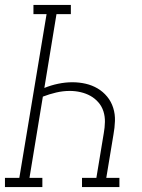

<svg xmlns="http://www.w3.org/2000/svg" viewBox="-54 -755 574 775"><path d="M-34 0V-37H24L134 -698H81V-735H232V-698H174L125 -400Q152 -411 181 -417Q210 -423 238 -423Q266 -423 292 -417Q318 -411 340 -398Q362 -385 378.5 -365Q395 -345 403 -319.5Q411 -294 410 -266.5Q409 -239 404 -212L375 -37H428V0H277V-37H335L365 -218Q369 -240 369.5 -262.5Q370 -285 363.5 -305.5Q357 -326 343 -342Q329 -358 311 -368Q293 -378 271.5 -383Q250 -388 228 -388Q200 -388 172.5 -381.5Q145 -375 119 -365L65 -37H117V0Z"/></svg>

Font: Iosevka Slab Extralight
Style: Italic
Weight: 200
Italic angle: -9°
Monospace: yes
Designer: Belleve Invis
Foundry: Belleve Invis
Version: Version 11.1.1; ttfautohint (v1.8.3)